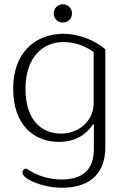

<svg xmlns="http://www.w3.org/2000/svg" viewBox="-20 -657 580 904"><path d="M276 -551C300 -551 319 -569 319 -594C319 -618 300 -637 276 -637C252 -637 233 -618 233 -594C233 -569 252 -551 276 -551ZM271 227C410 227 476 154 476 35V-425C429 -467 349 -498 280 -498C148 -498 42 -411 42 -240C42 -66 142 11 257 11C338 11 389 -27 418 -72H422V45C422 142 369 188 270 188C218 188 163 174 118 145C110 140 107 137 102 137C94 137 86 144 86 156C86 169 101 180 116 189C156 211 215 227 271 227ZM270 -28C158 -28 100 -111 100 -239C100 -389 183 -459 279 -459C328 -459 380 -442 421 -412V-170C421 -87 349 -28 270 -28Z"/></svg>

Font: Maitree Light
Style: Regular
Weight: 300
Designer: CadsonDemak Team
Foundry: CadsonDemak
Version: Version 1.000;PS 001.000;hotconv 1.0.88;makeotf.lib2.5.64775